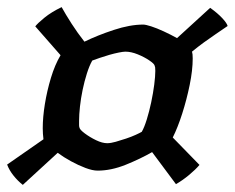

<svg xmlns="http://www.w3.org/2000/svg" viewBox="-26 -559 659 539"><path d="M38 -40Q24 -51 12 -66Q0 -81 -6 -97L96 -168Q95 -175 94.5 -183.5Q94 -192 94 -199Q94 -230 100 -267Q106 -304 117 -340.5Q128 -377 144 -404L73 -485Q80 -494 99 -509.5Q118 -525 147 -539Q158 -519 175 -492.5Q192 -466 211 -442Q248 -460 293.5 -475Q339 -490 376 -490Q383 -490 398.5 -485Q414 -480 433.5 -471Q453 -462 471 -452L564 -537Q585 -522 598 -508Q611 -494 613 -486Q597 -475 580 -463.5Q563 -452 546.5 -440Q530 -428 513 -414Q514 -411 514.5 -406.5Q515 -402 515 -395Q515 -362 506.5 -320.5Q498 -279 485.5 -240Q473 -201 459 -173L534 -96Q523 -83 505 -68Q487 -53 468 -42L401 -132Q368 -113 327 -96.5Q286 -80 248 -80Q234 -80 214 -87.5Q194 -95 173 -106.5Q152 -118 136 -130ZM275 -157Q285 -157 299 -161Q313 -165 328 -170Q343 -175 355 -180.5Q367 -186 372 -189Q379 -201 386 -223.5Q393 -246 398.5 -272Q404 -298 407 -321.5Q410 -345 410 -360Q410 -368 409.5 -370Q409 -372 408 -375Q407 -380 393 -389.5Q379 -399 360.5 -406.5Q342 -414 326 -414Q320 -414 307.5 -411.5Q295 -409 281 -405Q267 -401 254 -396.5Q241 -392 233 -389Q225 -375 218 -353Q211 -331 206 -307Q201 -283 198.5 -260Q196 -237 196 -220Q196 -211 196 -207.5Q196 -204 197 -201Q198 -195 212 -184.5Q226 -174 243.5 -165.5Q261 -157 275 -157Z"/></svg>

Font: Texturina 12pt
Style: Bold Italic
Weight: 700
Italic angle: -11°
Designer: Guillermo Torres Carreño
Foundry: Omnibus-Type
Version: Version 1.002